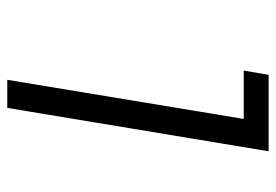

<svg xmlns="http://www.w3.org/2000/svg" viewBox="-138 -422 775 540"><g transform="rotate(-90 250.0 -152.5)"><path d="M94 215 216 -520H295L185 145H321L309 215Z"/></g></svg>

Font: Iosevka Term Curly
Style: Italic
Weight: 400
Italic angle: -9°
Designer: Belleve Invis
Foundry: Belleve Invis
Version: Version 32.3.0